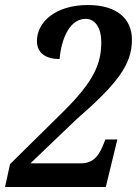

<svg xmlns="http://www.w3.org/2000/svg" viewBox="-30 -744 551 764"><path d="M-10 0H391L437 -189H389L383 -173C367 -133 347 -94 292 -94H91L274 -269C435 -409 495 -486 495 -586C495 -671 433 -724 320 -724C189 -724 117 -655 117 -581C117 -531 155 -509 207 -509C215 -596 250 -669 311 -669C350 -669 373 -631 373 -577C373 -492 346 -422 219 -297L10 -91Z"/></svg>

Font: Noto Serif Tamil Condensed SemiBold
Style: Italic
Weight: 600
Width: 3
Italic angle: -12°
Designer: Indian Type Foundry, Tom Grace, and the Monotype Design Team
Foundry: Monotype Imaging Inc.
Version: Version 2.003